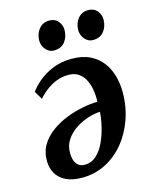

<svg xmlns="http://www.w3.org/2000/svg" viewBox="-118 -852 754 944"><g transform="rotate(-15 259.5 -380.0)"><path d="M65.5 -453Q79.5 -474 109 -499.8Q138.5 -525.5 182.2 -544.5Q226 -563.5 281 -563.5Q336.5 -563.5 375 -544.5Q413.5 -525.5 437.2 -493.5Q461 -461.5 471.8 -422Q482.5 -382.5 482.5 -341Q482.5 -267 459.5 -202.2Q436.5 -137.5 396 -88.8Q355.5 -40 301 -12.5Q246.5 15 182.5 15Q132 15 99.5 -1.2Q67 -17.5 51.2 -45Q35.5 -72.5 35 -106.5Q34 -154 55.5 -189.8Q77 -225.5 112.5 -251.2Q148 -277 190.2 -293.5Q232.5 -310 274.5 -318Q316.5 -326 350 -326.5Q351.5 -360.5 346 -390.2Q340.5 -420 328 -442.8Q315.5 -465.5 295.2 -478.2Q275 -491 246.5 -491Q213.5 -491 185.2 -480Q157 -469 133.2 -451Q109.5 -433 90.5 -411ZM210.5 -43Q243.5 -43 268.5 -65Q293.5 -87 310.5 -122.5Q327.5 -158 337.2 -198.5Q347 -239 349.5 -275.5Q319.5 -274.5 285.5 -263.2Q251.5 -252 221.5 -231.8Q191.5 -211.5 172.8 -182.5Q154 -153.5 155 -116Q155.5 -79.5 170.2 -61.2Q185 -43 210.5 -43ZM209.5 -625Q185 -625 168 -645.5Q151 -666 151.5 -692.5Q152.5 -726.5 172.2 -750Q192 -773.5 224 -773.5Q253.5 -773.5 269.5 -753.8Q285.5 -734 285.5 -709Q285 -674 265.8 -649.5Q246.5 -625 209.5 -625ZM408 -625Q383.5 -625 366.5 -645.5Q349.5 -666 350 -692.5Q351 -726.5 370.5 -750Q390 -773.5 422.5 -773.5Q451.5 -773.5 468 -753.8Q484.5 -734 484 -709Q483.5 -674 464.2 -649.5Q445 -625 408 -625Z"/></g></svg>

Font: Merriweather 24pt SemiBold
Style: Italic
Weight: 600
Italic angle: -7.8°
Version: Version 2.101